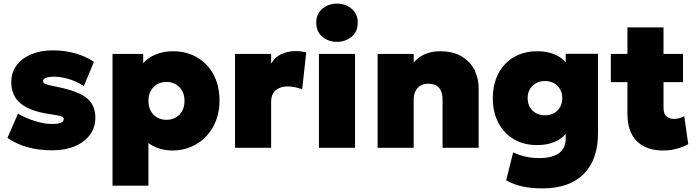

<svg xmlns="http://www.w3.org/2000/svg" viewBox="-20 -819 3858 1064"><path d="M270.5 14Q193 14 130.8 -3.8Q68.5 -21.5 21.5 -55L79.5 -189Q125.5 -163 175.8 -147.5Q226 -132 268.5 -132Q301 -132 317.2 -138.8Q333.5 -145.5 333.5 -159Q333.5 -170.5 318 -175.2Q302.5 -180 254.5 -187Q145 -203 93.8 -246Q42.5 -289 42.5 -364Q42.5 -417.5 72 -457Q101.5 -496.5 153.5 -518.2Q205.5 -540 273.5 -540Q339.5 -540 399 -522.8Q458.5 -505.5 500.5 -476L444.5 -342Q422 -357.5 394 -369.2Q366 -381 336.5 -387.5Q307 -394 280.5 -394Q252 -394 235.2 -387.8Q218.5 -381.5 218.5 -370Q218.5 -359 231.8 -353.5Q245 -348 294.5 -338Q411.5 -315 460 -276.2Q508.5 -237.5 508.5 -167Q508.5 -112.5 478.2 -71.8Q448 -31 394.5 -8.5Q341 14 270.5 14Z M603.5 210V-520H773.5V-469Q800.5 -500 843.8 -517.5Q887 -535 939.5 -535Q1012.5 -535 1070.8 -501.8Q1129 -468.5 1162.8 -406.8Q1196.5 -345 1196.5 -260Q1196.5 -201 1177.2 -151Q1158 -101 1123 -63.8Q1088 -26.5 1040.2 -5.8Q992.5 15 935.5 15Q899 15 865.5 5Q832 -5 802.5 -26V210ZM902.5 -155Q931 -155 953.8 -167.8Q976.5 -180.5 989.5 -204Q1002.5 -227.5 1002.5 -260Q1002.5 -292.5 989.2 -316Q976 -339.5 953.2 -352.2Q930.5 -365 902.5 -365Q874.5 -365 851.8 -352.2Q829 -339.5 815.8 -316Q802.5 -292.5 802.5 -260Q802.5 -227.5 815.5 -204Q828.5 -180.5 851.2 -167.8Q874 -155 902.5 -155Z M1282.5 0V-520H1482.5V-466Q1502 -501.5 1538.5 -518.8Q1575 -536 1619 -536Q1637.5 -536 1650.8 -533.8Q1664 -531.5 1677 -529L1654.5 -324Q1636 -331.5 1614.8 -335.8Q1593.5 -340 1572.5 -340Q1533.5 -340 1508 -319Q1482.5 -298 1482.5 -253V0Z M1747.5 0V-520H1947.5V0ZM1847.5 -587Q1801 -587 1766.8 -615.2Q1732.5 -643.5 1732.5 -693Q1732.5 -742.5 1766.8 -770.8Q1801 -799 1847.5 -799Q1894 -799 1928.2 -770.8Q1962.5 -742.5 1962.5 -693Q1962.5 -643.5 1928.2 -615.2Q1894 -587 1847.5 -587Z M2072.5 0V-520H2272.5V-472Q2299.5 -504.5 2336.8 -519.8Q2374 -535 2416.5 -535Q2491.5 -535 2539.2 -506Q2587 -477 2609.8 -430.5Q2632.5 -384 2632.5 -331V0H2432.5V-268Q2432.5 -309.5 2413.2 -332.2Q2394 -355 2353.5 -355Q2327.5 -355 2309.5 -344Q2291.5 -333 2282 -313.2Q2272.5 -293.5 2272.5 -268V0Z M2985 225Q2926 225 2875.8 214.5Q2825.5 204 2785 180L2824 25Q2857 41.5 2892.8 49.2Q2928.5 57 2969 57Q3041 57 3078 29.5Q3115 2 3115 -52V-167L3140 -124Q3124.5 -72.5 3075.5 -43.8Q3026.5 -15 2956 -15Q2882.5 -15 2827.5 -47.5Q2772.5 -80 2741.8 -138.5Q2711 -197 2711 -275Q2711 -333.5 2728.5 -381.2Q2746 -429 2778.5 -463.5Q2811 -498 2856 -516.5Q2901 -535 2956 -535Q3026.5 -535 3075.5 -506.5Q3124.5 -478 3140 -426L3115 -383V-521H3294V-82Q3294 66.5 3214.2 145.8Q3134.5 225 2985 225ZM3000 -180Q3028 -180 3049.8 -192Q3071.5 -204 3083.8 -225.5Q3096 -247 3096 -275Q3096 -303 3083.8 -324.5Q3071.5 -346 3049.8 -358Q3028 -370 3000 -370Q2972 -370 2950.2 -358Q2928.5 -346 2916.2 -324.5Q2904 -303 2904 -275Q2904 -247 2916.2 -225.5Q2928.5 -204 2950.2 -192Q2972 -180 3000 -180Z M3654 15Q3561 15 3509 -36.8Q3457 -88.5 3457 -189V-667H3657V-520H3765V-364H3657V-220Q3657 -187 3674 -173.5Q3691 -160 3714 -160Q3728.5 -160 3743.5 -163.8Q3758.5 -167.5 3772 -175L3794 -20Q3769.5 -6 3732.8 4.5Q3696 15 3654 15ZM3365 -364V-520H3473V-364Z"/></svg>

Font: Geologica Black
Style: Regular
Weight: 900
Designer: Sindre Bremnes, Frode Helland
Foundry: Monokrom Skriftforlag AS
Version: Version 1.010;gftools[0.9.28]